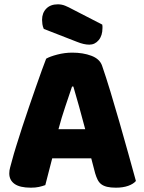

<svg xmlns="http://www.w3.org/2000/svg" viewBox="-20 -860 667 890"><path d="M194 -588Q211 -598 245.5 -607Q280 -616 315 -616Q365 -616 403.5 -601.5Q442 -587 453 -556Q471 -504 492 -435Q513 -366 534 -292.5Q555 -219 575 -147.5Q595 -76 610 -21Q598 -7 574 1.5Q550 10 517 10Q493 10 476.5 6Q460 2 449.5 -6Q439 -14 432.5 -27Q426 -40 421 -57L403 -126H222Q214 -96 206 -64Q198 -32 190 -2Q176 3 160.5 6.5Q145 10 123 10Q72 10 47.5 -7.5Q23 -25 23 -56Q23 -70 27 -84Q31 -98 36 -117Q43 -144 55.5 -184Q68 -224 83 -270.5Q98 -317 115 -366Q132 -415 147 -458.5Q162 -502 174.5 -536Q187 -570 194 -588ZM314 -459Q300 -417 282.5 -365.5Q265 -314 251 -261H375Q361 -315 346.5 -366.5Q332 -418 320 -459ZM183 -726Q178 -737 176.5 -748Q175 -759 175 -768Q175 -800 194.5 -820Q214 -840 248 -840Q266 -840 282 -833.5Q298 -827 318 -816L454 -746Q455 -742 455 -738Q455 -734 455 -730Q455 -695 437.5 -674Q420 -653 394 -653Q369 -653 337 -666Z"/></svg>

Font: Baloo Tamma
Style: Regular
Weight: 400
Designer: Divya Kowshik and Ek Type
Foundry: Ek Type
Version: Version 1.007;PS 1.000;hotconv 1.0.88;makeotf.lib2.5.647800